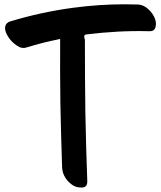

<svg xmlns="http://www.w3.org/2000/svg" viewBox="-20 -792 730 871"><path d="M682.6 -708Q674.8 -729.5 653.3 -750Q632.8 -769.5 607.4 -771.5Q576.2 -772.5 544.9 -772.5Q428.7 -772.5 312.5 -756.8Q166 -737.3 24.4 -694.3Q15.6 -691.4 10.7 -685.5Q5.9 -680.7 3.9 -672.9Q2.9 -668.9 2.9 -665Q2.9 -650.4 12.7 -632.8Q25.4 -609.4 44.9 -593.8Q57.6 -583 71.3 -577.1Q85.9 -572.3 98.6 -576.2Q136.7 -587.9 174.8 -597.7Q213.9 -607.4 252.9 -615.2Q252 -469.7 253.9 -324.2Q256.8 -178.7 261.7 -33.2Q262.7 -6.8 277.3 15.6Q292 38.1 314.5 50.8Q328.1 58.6 348.6 58.6Q350.6 58.6 352.5 58.6Q376 57.6 376 31.2Q370.1 -127 367.2 -284.2Q365.2 -441.4 365.2 -599.6Q365.2 -606.4 365.2 -611.3Q364.3 -617.2 362.3 -623Q361.3 -627.9 363.3 -631.8Q366.2 -634.8 371.1 -635.7Q441.4 -644.5 512.7 -648.4Q585 -652.3 656.2 -650.4Q681.6 -649.4 685.5 -669.9Q687.5 -677.7 687.5 -684.6Q687.5 -696.3 682.6 -708Z"/></svg>

Font: TroubleSide
Style: Comic
Weight: 400
Designer: Koroletov
Version: 1_5